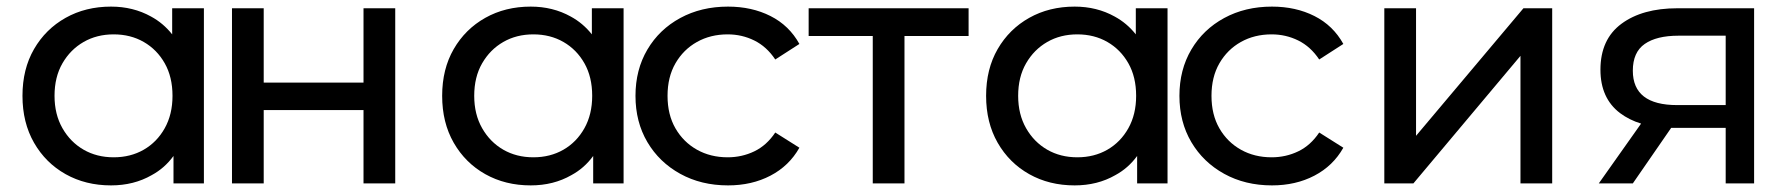

<svg xmlns="http://www.w3.org/2000/svg" viewBox="-20 -555 5422 581"><path d="M316 6Q239 6 178.5 -28Q118 -62 83 -123Q48 -184 48 -265Q48 -346 83 -406.5Q118 -467 178.5 -501Q239 -535 316 -535Q383 -535 437 -505Q474 -485 501 -451V-530H597V0H505V-83Q478 -46 439 -25Q385 6 316 6ZM324 -79Q375 -79 415 -102Q455 -125 478.5 -167Q502 -209 502 -265Q502 -322 478.5 -363.5Q455 -405 415 -428Q375 -451 324 -451Q273 -451 233 -428Q193 -405 169 -363.5Q145 -322 145 -265Q145 -209 169 -167Q193 -125 233 -102Q273 -79 324 -79Z M682 0V-530H778V-305H1080V-530H1176V0H1080V-222H778V0Z M1586 6Q1509 6 1448.5 -28Q1388 -62 1353 -123Q1318 -184 1318 -265Q1318 -346 1353 -406.5Q1388 -467 1448.5 -501Q1509 -535 1586 -535Q1653 -535 1707 -505Q1744 -485 1771 -451V-530H1867V0H1775V-83Q1748 -46 1709 -25Q1655 6 1586 6ZM1594 -79Q1645 -79 1685 -102Q1725 -125 1748.5 -167Q1772 -209 1772 -265Q1772 -322 1748.5 -363.5Q1725 -405 1685 -428Q1645 -451 1594 -451Q1543 -451 1503 -428Q1463 -405 1439 -363.5Q1415 -322 1415 -265Q1415 -209 1439 -167Q1463 -125 1503 -102Q1543 -79 1594 -79Z M2183 6Q2102 6 2038.5 -29Q1975 -64 1939 -125Q1903 -186 1903 -265Q1903 -344 1939 -405Q1975 -466 2038.5 -500.5Q2102 -535 2183 -535Q2255 -535 2311.5 -506.5Q2368 -478 2399 -422L2326 -375Q2300 -414 2262.5 -432.5Q2225 -451 2182 -451Q2130 -451 2089 -428Q2048 -405 2024 -363.5Q2000 -322 2000 -265Q2000 -208 2024 -166.5Q2048 -125 2089 -102Q2130 -79 2182 -79Q2225 -79 2262.5 -97Q2300 -115 2326 -154L2399 -108Q2368 -53 2311.5 -23.5Q2255 6 2183 6Z M2621 0V-446H2427V-530H2911V-446H2717V0Z M3232 6Q3155 6 3094.5 -28Q3034 -62 2999 -123Q2964 -184 2964 -265Q2964 -346 2999 -406.5Q3034 -467 3094.5 -501Q3155 -535 3232 -535Q3299 -535 3353 -505Q3390 -485 3417 -451V-530H3513V0H3421V-83Q3394 -46 3355 -25Q3301 6 3232 6ZM3240 -79Q3291 -79 3331 -102Q3371 -125 3394.5 -167Q3418 -209 3418 -265Q3418 -322 3394.5 -363.5Q3371 -405 3331 -428Q3291 -451 3240 -451Q3189 -451 3149 -428Q3109 -405 3085 -363.5Q3061 -322 3061 -265Q3061 -209 3085 -167Q3109 -125 3149 -102Q3189 -79 3240 -79Z M3829 6Q3748 6 3684.5 -29Q3621 -64 3585 -125Q3549 -186 3549 -265Q3549 -344 3585 -405Q3621 -466 3684.5 -500.5Q3748 -535 3829 -535Q3901 -535 3957.5 -506.5Q4014 -478 4045 -422L3972 -375Q3946 -414 3908.5 -432.5Q3871 -451 3828 -451Q3776 -451 3735 -428Q3694 -405 3670 -363.5Q3646 -322 3646 -265Q3646 -208 3670 -166.5Q3694 -125 3735 -102Q3776 -79 3828 -79Q3871 -79 3908.5 -97Q3946 -115 3972 -154L4045 -108Q4014 -53 3957.5 -23.5Q3901 6 3829 6Z M4169 0V-530H4265V-144L4590 -530H4677V0H4581V-386L4257 0Z M5202 0V-168H5048Q5042 -168 5037 -168L4921 0H4818L4946 -181Q4910 -192 4882 -213Q4823 -258 4823 -344Q4823 -436 4886.5 -483Q4950 -530 5056 -530H5288V0ZM5202 -237V-447H5059Q4993 -447 4957 -422Q4921 -397 4921 -341Q4921 -237 5055 -237Z"/></svg>

Font: Montserrat Z Med
Style: Regular
Weight: 500
Designer: Julieta Ulanovsky
Foundry: Julieta Ulanovsky
Version: Version 8.000